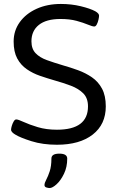

<svg xmlns="http://www.w3.org/2000/svg" viewBox="-20 -726 590 971"><path d="M268 6Q196 6 139 -12Q82 -30 58 -45Q49 -50 42.5 -56.5Q36 -63 36 -70Q36 -77 39.5 -89Q43 -101 49 -111.5Q55 -122 62 -122Q72 -122 100 -109Q128 -96 171 -83Q214 -70 268 -70Q425 -70 425 -188Q425 -230 401 -254Q377 -278 338.5 -292.5Q300 -307 257 -319Q219 -330 182.5 -342.5Q146 -355 115.5 -376Q85 -397 67 -430.5Q49 -464 49 -516Q49 -571 80 -614Q111 -657 165 -681.5Q219 -706 288 -706Q341 -706 388.5 -694.5Q436 -683 462 -669Q481 -658 481 -647Q481 -640 478 -626.5Q475 -613 469.5 -602.5Q464 -592 457 -592Q447 -592 424.5 -601.5Q402 -611 367.5 -620.5Q333 -630 286 -630Q214 -630 176.5 -600Q139 -570 139 -517Q139 -479 160 -457Q181 -435 217 -422Q253 -409 297 -396Q336 -385 374.5 -371Q413 -357 445 -335Q477 -313 496 -277.5Q515 -242 515 -188Q515 -97 449 -45.5Q383 6 268 6ZM231 225Q224 225 214.5 222Q205 219 205 210Q205 199 214 182.5Q223 166 231.5 140Q240 114 240 76Q240 51 280 51Q320 51 320 76Q320 119 303.5 153Q287 187 266 206Q245 225 231 225Z"/></svg>

Font: Asap Semi Expanded
Style: Regular
Weight: 400
Width: 6
Designer: Pablo Cosgaya
Foundry: Omnibus-Type
Version: Version 3.001; ttfautohint (v1.8.4.7-5d5b)